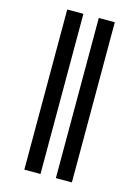

<svg xmlns="http://www.w3.org/2000/svg" viewBox="-145 -839 840 1158"><g transform="rotate(15 275.5 -260.0)"><path d="M126 -760H227V240H126ZM323 -760H423V240H323Z"/></g></svg>

Font: Noto Serif ExtraBold
Style: Regular
Weight: 800
Designer: Monotype Design Team
Foundry: Monotype Imaging Inc.
Version: Version 1.001